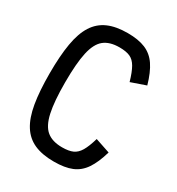

<svg xmlns="http://www.w3.org/2000/svg" viewBox="-194 -936 988 1072"><g transform="rotate(30 300.0 -400.0)"><path d="M315 14Q240 14 189 -8.5Q138 -31 107 -80Q76 -129 62.5 -208Q49 -287 49 -401Q49 -514 62.5 -593Q76 -672 107 -720.5Q138 -769 189 -791.5Q240 -814 315 -814Q384 -814 429.5 -795Q475 -776 504.5 -732.5Q534 -689 555 -615L460 -582Q444 -638 426.5 -668.5Q409 -699 383.5 -710.5Q358 -722 315 -722Q252 -722 216 -693Q180 -664 164.5 -594Q149 -524 149 -401Q149 -278 164.5 -207.5Q180 -137 216 -107.5Q252 -78 315 -78Q358 -78 383.5 -89.5Q409 -101 426.5 -130.5Q444 -160 460 -215L555 -183Q534 -110 504.5 -66.5Q475 -23 430 -4.5Q385 14 315 14Z"/></g></svg>

Font: Victor Mono Thin
Style: Regular
Weight: 100
Monospace: yes
Designer: Rune Bjørnerås
Version: Version 1.561;gftools[0.9.30]